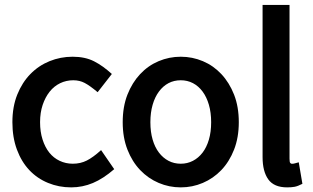

<svg xmlns="http://www.w3.org/2000/svg" viewBox="-20 -747 1292 793"><path d="M31.2 -242.2Q31.2 -306.2 51.3 -356.2Q71.3 -406.2 105.5 -441.2Q139.6 -476.1 184.8 -494.4Q230 -512.7 279.8 -512.7Q331.5 -512.7 368.4 -493.9Q405.3 -475.1 441.9 -441.4L383.3 -366.2Q350.6 -393.6 329.6 -404.5Q308.6 -415.5 282.7 -415.5Q253.4 -415.5 228.3 -403.3Q203.1 -391.1 185.1 -368.4Q167 -345.7 156.2 -313.7Q145.5 -281.7 145.5 -242.2Q145.5 -202.6 155.8 -170.7Q166 -138.7 183.6 -116.7Q201.2 -94.7 226.3 -82.8Q251.5 -70.8 280.8 -70.8Q312.5 -70.8 338.6 -84Q364.7 -97.2 397.5 -127L451.7 -48.3Q406.7 -9.3 363.8 8.8Q320.8 26.9 273.9 26.9Q223.1 26.9 178.5 8.5Q133.8 -9.8 101.1 -44.4Q68.4 -79.1 49.8 -129.4Q31.2 -179.7 31.2 -242.2Z M486.8 -242.2Q486.8 -306.2 506.3 -356Q525.9 -405.8 558.8 -440.9Q591.8 -476.1 635.3 -494.4Q678.7 -512.7 726.6 -512.7Q774.4 -512.7 817.9 -494.4Q861.3 -476.1 894.3 -440.9Q927.2 -405.8 946.8 -356Q966.3 -306.2 966.3 -242.2Q966.3 -179.2 946.8 -129.2Q927.2 -79.1 894 -44.4Q860.8 -9.8 817.6 8.5Q774.4 26.9 726.6 26.9Q678.7 26.9 635.5 8.5Q592.3 -9.8 559.1 -44.4Q525.9 -79.1 506.3 -129.2Q486.8 -179.2 486.8 -242.2ZM601.1 -242.2Q601.1 -202.1 610.4 -170.4Q619.6 -138.7 636.5 -116.7Q653.3 -94.7 676 -82.8Q698.7 -70.8 726.6 -70.8Q753.9 -70.8 776.9 -82.8Q799.8 -94.7 816.7 -116.7Q833.5 -138.7 842.8 -170.4Q852.1 -202.1 852.1 -242.2Q852.1 -282.2 842.8 -314.2Q833.5 -346.2 816.7 -368.9Q799.8 -391.6 776.9 -403.6Q753.9 -415.5 726.6 -415.5Q698.7 -415.5 676 -403.6Q653.3 -391.6 636.5 -368.9Q619.6 -346.2 610.4 -314.2Q601.1 -282.2 601.1 -242.2Z M1064.5 -726.6H1175.8V-91.8Q1175.8 -77.6 1178.7 -74.2Q1181.6 -70.8 1184.1 -70.8Q1188 -70.8 1190.7 -70.8Q1193.4 -70.8 1213.9 -76.7L1229 12.2Q1210 22 1197.3 24.4Q1184.6 26.9 1166 26.9Q1111.8 26.9 1088.1 -6.1Q1064.5 -39.1 1064.5 -98.1Z"/></svg>

Font: Pyidaungsu
Style: Bold
Weight: 700
Designer: Sun Tun
Foundry: MCF
Version: Version 2.005 July 4, 2018; ttfautohint (v1.8.1)